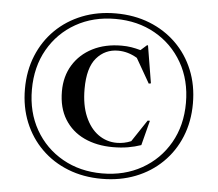

<svg xmlns="http://www.w3.org/2000/svg" viewBox="-52 -783 964 850"><g transform="rotate(5 430.0 -357.5)"><path d="M429.5 -725Q511.5 -725 579.8 -698Q648 -671 698.2 -621.8Q748.5 -572.5 776 -505.2Q803.5 -438 803.5 -357Q803.5 -276.5 776 -209.2Q748.5 -142 698.2 -92.8Q648 -43.5 579.8 -16.8Q511.5 10 429.5 10Q348 10 280 -16.8Q212 -43.5 162 -92.8Q112 -142 84.5 -209.2Q57 -276.5 57 -357Q57 -438 84.5 -505.2Q112 -572.5 162 -621.8Q212 -671 280 -698Q348 -725 429.5 -725ZM429.5 -700.5Q331 -700.5 253.8 -656.8Q176.5 -613 132.2 -535.5Q88 -458 88 -357Q88 -256.5 132.2 -179Q176.5 -101.5 253.8 -57.8Q331 -14 429.5 -14Q528.5 -14 606 -57.8Q683.5 -101.5 728 -179Q772.5 -256.5 772.5 -357Q772.5 -458 728 -535.5Q683.5 -613 606 -656.8Q528.5 -700.5 429.5 -700.5ZM482.5 -154.5Q515.5 -154.5 546 -167.5L610.5 -264.5H620.5L592 -154Q564.5 -144.5 533.8 -139.2Q503 -134 467 -134Q395 -134 339.5 -160Q284 -186 252.5 -236.8Q221 -287.5 221 -361Q221 -427.5 252 -478Q283 -528.5 338.5 -556.8Q394 -585 467.5 -585Q490 -585 510.2 -581.8Q530.5 -578.5 551.5 -572.5L578.5 -596.5H583L610.5 -430L601 -428L538.5 -537Q497.5 -561.5 453.5 -561.5Q395.5 -561.5 357.8 -517.8Q320 -474 320 -380Q320 -308 341.8 -257.5Q363.5 -207 400.2 -180.8Q437 -154.5 482.5 -154.5Z"/></g></svg>

Font: Newsreader Display
Style: Regular
Weight: 400
Designer: Hugues Gentile
Foundry: Production Type
Version: Version 1.001